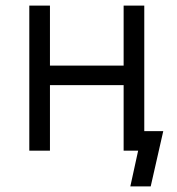

<svg xmlns="http://www.w3.org/2000/svg" viewBox="-20 -540 635 688"><path d="M85 0H159V-235H423V0H497V-520H423V-305H159V-520H85ZM447 128H520L565 -70H480L497 0H475Z"/></svg>

Font: Fixel Variable
Style: Regular
Weight: 100
Width: 3
Designer: AlfaBravo + MacPaw
Foundry: Kyrylo Tkachov, Marchela Mozhyna, Serhii Makarenko, Maria Weinstein, Zakhar Kryvoshyya
Version: Version 1.211